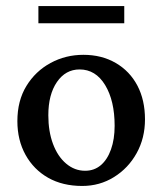

<svg xmlns="http://www.w3.org/2000/svg" viewBox="-20 -614 544 642"><path d="M254.9 7.8Q189.5 7.8 141.1 -19.5Q92.8 -46.9 65.4 -96.2Q38.1 -145.5 38.1 -209Q38.1 -277.3 68.4 -326.7Q98.6 -376 148.9 -403.3Q199.2 -430.7 258.8 -430.7Q320.3 -430.7 367.2 -403.3Q414.1 -376 439.5 -327.6Q464.8 -279.3 464.8 -214.8Q464.8 -152.3 437 -102.1Q409.2 -51.8 361.3 -22Q313.5 7.8 254.9 7.8ZM264.6 -43Q294.9 -43 316.9 -61.5Q338.9 -80.1 351.1 -114.3Q363.3 -148.4 363.3 -193.4Q363.3 -277.3 331.5 -329.6Q299.8 -381.8 246.1 -381.8Q199.2 -381.8 170.4 -339.8Q141.6 -297.9 141.6 -228.5Q141.6 -174.8 157.2 -132.8Q172.9 -90.8 201.2 -66.9Q229.5 -43 264.6 -43ZM108.4 -593.8H395.5V-536.1H108.4Z"/></svg>

Font: Crimson Pro Medium
Style: Regular
Weight: 500
Designer: Jacques Le Bailly
Foundry: Baron von Fonthausen
Version: Version 1.003